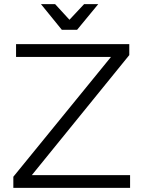

<svg xmlns="http://www.w3.org/2000/svg" viewBox="-20 -914 698 934"><path d="M355 -769H280.8L179.2 -894H248L317.9 -817.9L389.2 -894H458ZM134.8 -62H612.8V0H44.9V-54.2L520 -637.2H58.1V-699.2H608.9V-646Z"/></svg>

Font: Montserrat arm Light
Style: Regular
Weight: 300
Designer: Julieta Ulanovsky
Foundry: Julieta Ulanovsky
Version: Version 6.000;PS 006.000;hotconv 1.0.88;makeotf.lib2.5.64775